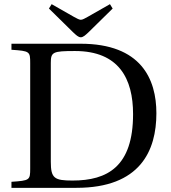

<svg xmlns="http://www.w3.org/2000/svg" viewBox="-20 -902 819 922"><path d="M215 -861 331 -747C345 -734 356 -723 368 -723C380 -723 392 -735 405 -747L521 -861L508 -882L401 -821C388 -814 377 -807 368 -807C360 -807 348 -814 335 -821L228 -882ZM35 0H347C654 0 731 -179 731 -358C731 -522 658 -692 367 -692H35V-663C123 -657 125 -655 125 -599V-93C125 -37 123 -35 35 -29ZM224 -125V-600C224 -652 233 -657 340 -657C552 -657 619 -523 619 -354C619 -102 496 -35 328 -35C241 -35 224 -46 224 -125Z"/></svg>

Font: Lingua Franca
Style: Regular
Weight: 400
Version: Version 1.19